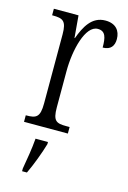

<svg xmlns="http://www.w3.org/2000/svg" viewBox="-118 -602 588 880"><g transform="rotate(15 176.5 -162.0)"><path d="M29 0H237V-31H221C174 -31 157 -38 157 -103V-275C157 -375 187 -499 246 -499C283 -499 289 -469 289 -422C327 -422 342 -444 342 -476C342 -516 319 -545 270 -545C205 -545 176 -488 155 -431H153L144 -536H27V-505H30C78 -505 96 -497 96 -433V-105C96 -39 78 -31 31 -31H29ZM79 208V221H102C122 180 147 113 159 71V61H100C96 112 87 161 79 208Z"/></g></svg>

Font: Noto Serif Thai ExtraCondensed Light
Style: Regular
Weight: 300
Width: 2
Designer: Monotype Design Team
Foundry: Monotype Imaging Inc.
Version: Version 2.002